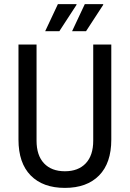

<svg xmlns="http://www.w3.org/2000/svg" viewBox="-20 -903 632 935"><path d="M269 -751H200L262 -883H352L353 -880ZM399 -751H331L393 -883H482L483 -880ZM296 12Q189 12 129.5 -48.5Q70 -109 70 -223V-686H158V-218Q158 -146 194.5 -107.5Q231 -69 296 -69Q361 -69 397.5 -107.5Q434 -146 434 -218V-686H522V-223Q522 -109 462.5 -48.5Q403 12 296 12Z"/></svg>

Font: Archivo Narrow
Style: Regular
Weight: 400
Designer: Hector Gatti
Foundry: Omnibus-Type
Version: Version 1.003